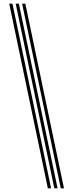

<svg xmlns="http://www.w3.org/2000/svg" viewBox="-20 -820 426 1040"><path d="M256.8 200H239.2L30 -800H47.5ZM326.5 200H309.2L99.8 -800H117.2ZM291.8 200H274.2L65 -800H82.2Z"/></svg>

Font: Big Shoulders Inline Display Thin SemiBold
Style: Regular
Weight: 600
Version: Version 2.002